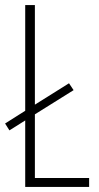

<svg xmlns="http://www.w3.org/2000/svg" viewBox="-20 -734 390 754"><path d="M79 0H330V-35H117V-285L269 -380L251 -407L117 -323V-714H79V-299L0 -249L17 -222L79 -261Z"/></svg>

Font: Noto Sans Gurmukhi UI ExtraCondensed ExtraLight
Style: Regular
Weight: 200
Width: 2
Designer: Jelle Bosma - Monotype Design Team
Foundry: Monotype Imaging Inc.
Version: Version 2.004